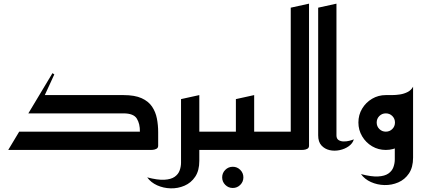

<svg xmlns="http://www.w3.org/2000/svg" viewBox="-20 -820 2304 1050"><path d="M25 0 85 -100H745Q746 -142 728.5 -171Q711 -200 655 -200H135L267 -420L277 -413L225 -300H655Q717 -300 754.5 -283Q792 -266 811.5 -237Q831 -208 838 -172Q845 -136 845 -97.5Q845 -59 845 -23Q845 -11 835 -6Q825 -1 815 -0.5Q805 0 805 0Z M1044 0V-100H1190V0ZM785 150Q842 165 878.5 163Q915 161 935 147Q955 133 962.5 112Q970 91 970 70V-278L1070 -300V60Q1070 113 1047.5 146.5Q1025 180 989 195.5Q953 211 913.5 210Q874 209 839.5 193.5Q805 178 785 150Z M1253 208Q1229 208 1212 191Q1195 174 1195 150Q1195 126 1212 109Q1229 92 1253 92Q1277 92 1294 109Q1311 126 1311 150Q1311 174 1294 191Q1277 208 1253 208Z M1270 0V-100H1490V0ZM1150 0V-100H1270V-278L1370 -300V-23Q1370 -11 1360 -6Q1350 -1 1340 -0.5Q1330 0 1330 0Z M1450 0V-100H1570V-778L1670 -800V-23Q1670 -11 1660 -6Q1650 -1 1640 -0.5Q1630 0 1630 0Z M1915 -58Q1909 -36 1887.5 -20.5Q1866 -5 1837.5 1Q1809 7 1782.5 1Q1756 -5 1738 -24.5Q1720 -44 1720 -80V-778L1820 -800V-80Q1820 -62 1831 -54.5Q1842 -47 1858 -46.5Q1874 -46 1890 -50Q1906 -54 1915 -58Z M1954 132Q2011 147 2047.5 145Q2084 143 2104 129Q2124 115 2131.5 94Q2139 73 2139 52V-128L2239 -150V42Q2239 95 2216.5 128.5Q2194 162 2158 177.5Q2122 193 2082.5 192Q2043 191 2008.5 175.5Q1974 160 1954 132ZM2239 -150 2090 -300Q2103 -300 2124 -300Q2145 -300 2167.5 -303.5Q2190 -307 2209.5 -317Q2229 -327 2239 -346ZM2090 0Q2049 0 2015 -20Q1981 -40 1960.5 -74.5Q1940 -109 1940 -150Q1940 -192 1960.5 -226Q1981 -260 2015 -280Q2049 -300 2090 -300Q2131 -300 2165 -280Q2199 -260 2219 -226Q2239 -192 2239 -150Q2239 -109 2219 -74.5Q2199 -40 2165 -20Q2131 0 2090 0ZM2090 -100Q2111 -100 2125.5 -114.5Q2140 -129 2140 -150Q2140 -171 2125.5 -185.5Q2111 -200 2090 -200Q2069 -200 2054.5 -185.5Q2040 -171 2040 -150Q2040 -129 2054.5 -114.5Q2069 -100 2090 -100Z"/></svg>

Font: Reem Kufi
Style: Regular
Weight: 400
Designer: Khaled Hosny
Version: Version 1.6